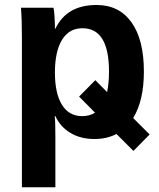

<svg xmlns="http://www.w3.org/2000/svg" viewBox="-20 -560 651 787"><path d="M457.5 -10.7Q417.5 9.8 367.2 9.8Q310.5 9.8 268.8 -15.1Q227.1 -40 207 -84H204.1Q207 -69.3 207 4.9V207.5H69.8V-406.7Q69.8 -481.4 65.9 -528.3H199.2Q201.7 -519.5 203.4 -493.7Q205.1 -467.8 205.1 -442.4H207Q253.4 -539.6 376 -539.6Q467.8 -539.6 518.8 -468.8Q569.8 -397.9 569.8 -266.6Q569.8 -147.9 525.9 -76.2L593.3 -8.8L526.9 58.6ZM426.8 -266.6Q426.8 -444.3 317.9 -444.3Q263.2 -444.3 234.1 -396.5Q205.1 -348.6 205.1 -262.7Q205.1 -177.2 233.9 -130.6Q262.7 -84 316.9 -84Q347.2 -84 369.6 -98.1L304.2 -164.1L370.6 -231.4L418.9 -182.6Q426.8 -217.8 426.8 -266.6Z"/></svg>

Font: Liberation Sans
Style: Bold
Weight: 700
Designer: Steve Matteson
Foundry: Ascender Corporation
Version: Version 2.1.5